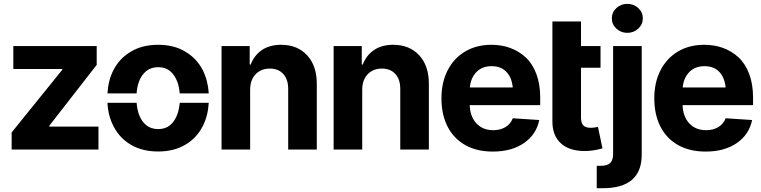

<svg xmlns="http://www.w3.org/2000/svg" viewBox="-20 -789 4013 1013"><path d="M499.5 0H41.5V-90.3L308.6 -420.9V-424.8H50.3V-545.9H490.2V-446.8L239.7 -125V-121.1H499.5Z M814 10.3Q731.4 10.3 671.4 -24.9Q611.3 -59.6 578.6 -123.5Q550.3 -178.2 546.9 -246.6H700.7Q703.6 -213.9 712.4 -187Q725.6 -149.9 751 -128.9Q776.4 -107.9 814.9 -107.9Q852.5 -107.9 877.9 -128.9Q902.8 -149.9 916 -187Q925.3 -212.9 928.2 -246.6H1081.5Q1077.1 -176.8 1049.8 -123.5Q1017.6 -60.1 957 -24.9Q897 10.3 814 10.3ZM546.9 -296.4Q551.3 -366.7 578.6 -418.9Q610.8 -481.9 671.4 -517.1Q731 -552.7 814 -552.7Q897.5 -552.7 957 -517.1Q1017.6 -481.4 1049.8 -418.9Q1077.1 -364.7 1081.5 -296.4H928.2Q925.3 -330.6 916 -356Q902.8 -392.1 877.9 -413.6Q852.5 -434.6 814.9 -434.6Q776.4 -434.6 751 -413.6Q725.6 -392.6 712.4 -356Q702.6 -327.1 700.7 -296.4Z M1299.8 -315.4V0H1148.9V-545.9H1297.4V-448.7H1302.7Q1321.8 -498 1362.5 -525.4Q1403.3 -552.7 1463.4 -552.7Q1548.8 -552.7 1600.1 -497.6Q1651.4 -442.4 1651.4 -347.2V0H1500.5V-320.3Q1500.5 -370.1 1474.6 -398.7Q1448.7 -427.2 1403.3 -427.2Q1356.9 -427.2 1328.4 -397Q1299.8 -366.7 1299.8 -315.4Z M1891.1 -315.4V0H1740.2V-545.9H1888.7V-448.7H1894Q1913.1 -498 1953.9 -525.4Q1994.6 -552.7 2054.7 -552.7Q2140.1 -552.7 2191.4 -497.6Q2242.7 -442.4 2242.7 -347.2V0H2091.8V-320.3Q2091.8 -370.1 2065.9 -398.7Q2040 -427.2 1994.6 -427.2Q1948.2 -427.2 1919.7 -397Q1891.1 -366.7 1891.1 -315.4Z M2580.1 10.7Q2495.6 10.7 2435.1 -23.4Q2374 -57.6 2341.6 -120.8Q2309.1 -184.1 2309.1 -270.5Q2309.1 -354.5 2341.8 -418Q2374.5 -481.9 2434.1 -517.3Q2493.7 -552.7 2572.8 -552.7Q2626 -552.7 2671.6 -536.1Q2717.3 -519.5 2753.2 -486.6Q2789.1 -453.6 2809.6 -399.4Q2830.1 -345.2 2830.1 -275.4V-234.4H2369.1V-327.6H2756.8L2686.5 -303.2Q2686.5 -367.7 2657.2 -403.8Q2627.9 -439.9 2573.7 -439.9Q2520 -439.9 2489 -403.8Q2458 -367.7 2458 -309.1V-243.2Q2458 -177.7 2491.9 -139.9Q2525.9 -102.1 2582 -102.1Q2620.1 -102.1 2647.2 -118.7Q2674.3 -135.3 2685.5 -165L2825.2 -155.8Q2809.6 -79.1 2744.4 -34.2Q2679.2 10.7 2580.1 10.7Z M2971.2 -545.9H3148.4V-431.6H2971.2ZM2894.5 -147.9V-675.8H3045.4V-168Q3045.4 -140.1 3057.6 -127.4Q3069.8 -114.7 3097.2 -114.7Q3114.3 -114.7 3134.8 -119.6L3158.7 -6.3Q3110.4 7.8 3064.9 7.8Q2983.4 7.8 2939 -33Q2894.5 -73.7 2894.5 -147.9Z M3214.8 24.9V-545.9H3365.7V27.3Q3365.7 204.1 3159.2 204.1H3128.4V85.9H3147.9Q3184.1 85.9 3199.2 71.3Q3214.4 56.6 3214.8 24.9ZM3289.6 -615.7Q3255.9 -615.7 3231.9 -638.2Q3208 -660.6 3208 -692.4Q3208 -724.1 3231.9 -746.3Q3255.9 -768.6 3289.6 -768.6Q3323.7 -768.6 3347.7 -746.3Q3371.6 -724.1 3371.6 -692.4Q3371.6 -660.6 3347.7 -638.2Q3323.7 -615.7 3289.6 -615.7Z M3703.1 10.7Q3618.7 10.7 3558.1 -23.4Q3497.1 -57.6 3464.6 -120.8Q3432.1 -184.1 3432.1 -270.5Q3432.1 -354.5 3464.8 -418Q3497.6 -481.9 3557.1 -517.3Q3616.7 -552.7 3695.8 -552.7Q3749 -552.7 3794.7 -536.1Q3840.3 -519.5 3876.2 -486.6Q3912.1 -453.6 3932.6 -399.4Q3953.1 -345.2 3953.1 -275.4V-234.4H3492.2V-327.6H3879.9L3809.6 -303.2Q3809.6 -367.7 3780.3 -403.8Q3751 -439.9 3696.8 -439.9Q3643.1 -439.9 3612.1 -403.8Q3581.1 -367.7 3581.1 -309.1V-243.2Q3581.1 -177.7 3615 -139.9Q3648.9 -102.1 3705.1 -102.1Q3743.2 -102.1 3770.3 -118.7Q3797.4 -135.3 3808.6 -165L3948.2 -155.8Q3932.6 -79.1 3867.4 -34.2Q3802.2 10.7 3703.1 10.7Z"/></svg>

Font: Inter Tight Stencil
Style: Bold
Weight: 700
Designer: Rasmus Andersson
Foundry: rsms
Version: Version 3.004;Glyphs 3.1.2 (3151)